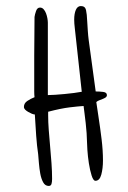

<svg xmlns="http://www.w3.org/2000/svg" viewBox="-20 -599 422 634"><path d="M333 -285Q333 -280 328.5 -277Q324 -274 318.5 -272Q313 -270 307 -267.5Q301 -265 298 -262L305 -215Q311 -176 315.5 -139Q320 -102 320 -69Q320 -43 314.5 -22.5Q309 -2 295 -2Q288 -2 282.5 -19.5Q277 -37 273.5 -59.5Q270 -82 268.5 -104.5Q267 -127 267 -137Q267 -144 266 -159.5Q265 -175 263 -192.5Q261 -210 259 -225.5Q257 -241 256 -249Q239 -248 210 -244.5Q181 -241 139 -230V-218Q139 -196 141 -169.5Q143 -143 145.5 -115.5Q148 -88 150 -60.5Q152 -33 152 -8Q152 2 150 8.5Q148 15 141 15Q129 15 122.5 3Q116 -9 113 -25.5Q110 -42 108.5 -60Q107 -78 106 -90Q102 -116 99.5 -150.5Q97 -185 95 -221Q91 -221 85 -223.5Q79 -226 73 -229.5Q67 -233 63 -237Q59 -241 59 -246Q59 -258 70 -265.5Q81 -273 94 -278Q93 -287 93 -297.5Q93 -308 93 -334Q93 -345 93 -366.5Q93 -388 93 -415.5Q93 -443 93.5 -476Q94 -509 94 -543Q95 -551 99 -562.5Q103 -574 112 -574Q119 -574 124 -568.5Q129 -563 132 -555Q135 -547 136.5 -538.5Q138 -530 138 -524V-285Q147 -285 162 -286Q177 -287 193 -288.5Q209 -290 224.5 -292Q240 -294 250 -296L227 -506Q226 -513 225.5 -521Q225 -529 225 -534Q225 -554 230.5 -566.5Q236 -579 247 -579Q261 -579 264 -566Q267 -553 268 -528Q269 -512 270 -496.5Q271 -481 273 -466L296 -297Q308 -297 320.5 -295.5Q333 -294 333 -285Z"/></svg>

Font: Reenie Beanie
Style: Regular
Weight: 500
Designer: James Grieshaber
Foundry: James Grieshaber
Version: Version 1.000